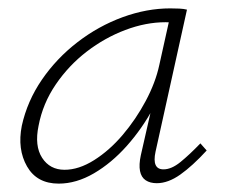

<svg xmlns="http://www.w3.org/2000/svg" viewBox="-20 -433 540 458"><path d="M120 5Q68 5 44.5 -36Q21 -77 32 -133Q45 -192 80 -243Q115 -294 165 -332.5Q215 -371 272.5 -392Q330 -413 386 -413Q398 -413 408 -412.5Q418 -412 426 -410L351 -71Q342 -29 370 -29Q389 -29 410.5 -46.5Q432 -64 458 -91L473 -74Q439 -37 410 -16.5Q381 4 354 4Q338 4 327.5 -3Q317 -10 314 -25Q311 -40 316 -63L357 -243L384 -277Q373 -226 346 -176Q319 -126 282.5 -85Q246 -44 204 -19.5Q162 5 120 5ZM134 -28Q168 -28 204.5 -51Q241 -74 272.5 -111Q304 -148 327.5 -192Q351 -236 360 -278L386 -395L406 -378Q401 -379 392 -379.5Q383 -380 375 -380Q328 -380 279 -361.5Q230 -343 187 -310Q144 -277 113 -231.5Q82 -186 72 -133Q62 -85 80.5 -56.5Q99 -28 134 -28Z"/></svg>

Font: Ysabeau Office ExtraLight
Style: Italic
Weight: 250
Italic angle: -12°
Designer: Christian Thalmann (Catharsis Fonts)
Version: Version 2.001;gftools[0.9.30]; featfreeze: tnum,lnum,ss02